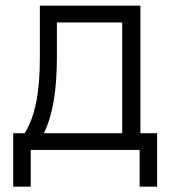

<svg xmlns="http://www.w3.org/2000/svg" viewBox="-20 -538 626 689"><path d="M27.3 131.8H90.3V0H481V131.8H543.9V-60.1H483.9V-517.6H123V-329.1C123 -210.4 107.4 -123 68.8 -60.1H27.3ZM418.5 -60.1H137.7C170.9 -128.9 184.1 -218.3 184.1 -332.5V-457.5H418.5Z"/></svg>

Font: Cascadia Mono NF Light
Style: Regular
Weight: 300
Monospace: yes
Designer: Aaron Bell
Foundry: Saja Typeworks
Version: Version 2404.023